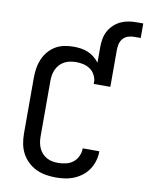

<svg xmlns="http://www.w3.org/2000/svg" viewBox="-101 -1013 839 1093"><g transform="rotate(10 318.5 -467.0)"><path d="M298 8Q268 8 239 3Q210 -2 184 -14.5Q158 -27 136.5 -47.5Q115 -68 101.5 -93.5Q88 -119 82.5 -148Q77 -177 77 -206V-529Q77 -556 81 -583Q85 -610 95.5 -635.5Q106 -661 124 -682.5Q142 -704 165 -718Q188 -732 215.5 -737.5Q243 -743 270 -743Q291 -743 312 -740Q333 -737 352.5 -729Q372 -721 389 -707.5Q406 -694 419 -677V-766Q419 -790 423 -813.5Q427 -837 438 -858Q449 -879 466.5 -896Q484 -913 505.5 -923.5Q527 -934 550.5 -938Q574 -942 598 -942H637V-858H598Q580 -858 563 -852Q546 -846 534.5 -832.5Q523 -819 519 -801.5Q515 -784 515 -766V-554H419V-573Q416 -593 405.5 -610.5Q395 -628 378 -639Q361 -650 341 -654.5Q321 -659 301 -659Q284 -659 266.5 -656Q249 -653 233.5 -645Q218 -637 206 -624.5Q194 -612 186.5 -596Q179 -580 176 -563Q173 -546 173 -529V-206Q173 -189 176 -172Q179 -155 186 -139.5Q193 -124 204.5 -111.5Q216 -99 231 -90.5Q246 -82 263 -79Q280 -76 298 -76Q320 -76 343 -81.5Q366 -87 384 -101.5Q402 -116 411.5 -137.5Q421 -159 421 -182Q421 -182 421 -182Q421 -182 421 -182H517Q517 -182 517 -182Q517 -182 517 -181Q517 -154 509.5 -127.5Q502 -101 487 -78Q472 -55 450.5 -38Q429 -21 404 -10.5Q379 0 352 4Q325 8 298 8Z"/></g></svg>

Font: Iosevka SS04 Medium Extended
Style: Regular
Weight: 500
Width: 7
Monospace: yes
Designer: Belleve Invis
Foundry: Belleve Invis
Version: Version 19.0.0; ttfautohint (v1.8.4)